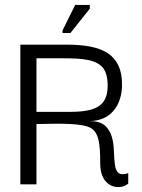

<svg xmlns="http://www.w3.org/2000/svg" viewBox="-20 -743 571 774"><path d="M127 0V-243C227 -245 310 -247 346 -227C378 -208 384 -166 384 -83C384 16 464 26 497 -3V-45C460 -32 447 -49 443 -81C441 -97 440 -115 439 -135C438 -174 430 -213 403 -237C389 -249 368 -255 340 -255C429 -255 472 -322 472 -402C472 -526 391 -563 248 -563H62V0ZM127 -508H235C312 -508 365 -503 393 -472C407 -456 414 -431 414 -398C414 -313 363 -292 258 -292H127ZM342 -708V-723H283L232 -620V-610H264Z"/></svg>

Font: OSH Darker Grotesque Medium
Style: Regular
Weight: 500
Designer: Gabriel Lam
Foundry: TypeRant
Version: Version 1.000;Glyphs 3.1.1 (3148)